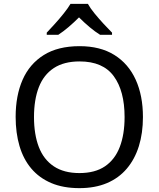

<svg xmlns="http://www.w3.org/2000/svg" viewBox="-20 -964 821 994"><path d="M720 -358Q720 -275 699 -207.5Q678 -140 636.5 -91Q595 -42 533.5 -16Q472 10 391 10Q307 10 245 -16.5Q183 -43 142 -91.5Q101 -140 81 -208Q61 -276 61 -359Q61 -469 97 -551Q133 -633 206.5 -679Q280 -725 392 -725Q499 -725 572 -679.5Q645 -634 682.5 -551.5Q720 -469 720 -358ZM156 -358Q156 -268 181 -203Q206 -138 258.5 -103Q311 -68 391 -68Q472 -68 523.5 -103Q575 -138 600 -203Q625 -268 625 -358Q625 -493 569 -569.5Q513 -646 392 -646Q311 -646 258.5 -611.5Q206 -577 181 -512.5Q156 -448 156 -358ZM435 -944Q447 -922 469.5 -894.5Q492 -867 516.5 -840.5Q541 -814 560 -795V-784H498Q472 -800 444 -823.5Q416 -847 389 -874Q362 -847 335 -824Q308 -801 282 -784H222V-795Q241 -815 264.5 -841Q288 -867 310 -894.5Q332 -922 345 -944Z"/></svg>

Font: Noto Sans Kannada
Style: Regular
Weight: 400
Designer: Jelle Bosma - Monotype Design Team
Foundry: Monotype Imaging Inc.
Version: Version 2.003